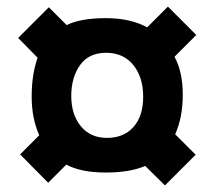

<svg xmlns="http://www.w3.org/2000/svg" viewBox="-20 -584 648 582"><path d="M420 -81Q374 -61 300 -61Q226 -61 181 -85L126 -30L41 -116L99 -174Q76 -225 76 -291.5Q76 -358 94 -409L35 -469L128 -562L182 -508Q225 -529 300.5 -529Q376 -529 426 -501L489 -564L575 -478L509 -412Q534 -366 534 -297Q534 -228 511 -177L573 -115L480 -22ZM414 -291Q414 -350 384 -387Q354 -424 301.5 -424Q249 -424 222.5 -386.5Q196 -349 196 -293Q196 -237 225 -201.5Q254 -166 304.5 -166Q355 -166 384.5 -199Q414 -232 414 -291Z"/></svg>

Font: Gudea
Style: Bold
Weight: 700
Designer: Agustina Mingote
Foundry: Agustina Mingote
Version: Version 1.002